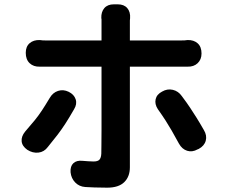

<svg xmlns="http://www.w3.org/2000/svg" viewBox="-20 -821 1040 887"><path d="M297 -397Q322 -385 329.5 -362.5Q337 -340 322 -316Q299 -276 281.5 -249Q264 -222 246 -198.5Q228 -175 201 -142Q184 -119 157.5 -116Q131 -113 106 -129Q82 -146 80 -168.5Q78 -191 96 -213Q123 -244 140.5 -265.5Q158 -287 173.5 -310.5Q189 -334 210 -369Q224 -393 248 -401Q272 -409 297 -397ZM729 -398Q753 -412 778.5 -406Q804 -400 820 -377Q844 -345 858.5 -323Q873 -301 887.5 -278Q902 -255 922 -220Q937 -195 930.5 -171Q924 -147 898 -133L893 -131Q868 -117 844.5 -124.5Q821 -132 807 -157Q787 -194 773 -218Q759 -242 745 -264Q731 -286 709 -317Q694 -340 699 -362.5Q704 -385 729 -398ZM99 -577Q99 -606 117 -621.5Q135 -637 164 -636Q169 -635 177 -634.5Q185 -634 195 -634H449V-714Q449 -727 449 -730Q449 -733 449 -733Q449 -733 448 -737Q447 -766 462 -783.5Q477 -801 506 -801H524Q553 -801 568 -783.5Q583 -766 581 -737Q580 -733 580 -727Q580 -721 580 -714V-634H812Q824 -634 833 -634.5Q842 -635 846 -636Q875 -637 893 -621Q911 -605 911 -574Q911 -546 893 -529Q875 -512 846 -513Q842 -513 831.5 -513Q821 -513 813 -513H580Q580 -488 580 -441.5Q580 -395 580 -338Q580 -281 580 -224Q580 -167 580 -120Q580 -73 580 -48Q580 -5 554 20.5Q528 46 475 46Q435 46 416.5 45Q398 44 374 43Q346 41 327.5 22Q309 3 306 -25Q304 -53 319 -67Q334 -81 361 -78Q371 -77 388 -76Q405 -75 412 -75Q432 -75 439.5 -83.5Q447 -92 448 -111Q448 -120 448.5 -149.5Q449 -179 449 -220.5Q449 -262 449 -308Q449 -354 449 -396Q449 -438 449 -469.5Q449 -501 449 -513H195Q182 -513 175.5 -513Q169 -513 164 -513Q135 -512 117 -529Q99 -546 99 -577Z"/></svg>

Font: Chiron GoRound TC
Style: Bold
Weight: 700
Designer: Ryoko NISHIZUKA 西塚涼子 (kana, bopomofo & ideographs); Paul D. Hunt (Latin, Greek & Cyrillic); Sandoll Communications 산돌커뮤니
Foundry: Adobe
Version: Version 1.000;hotconv 1.1.1;makeotfexe 2.6.0